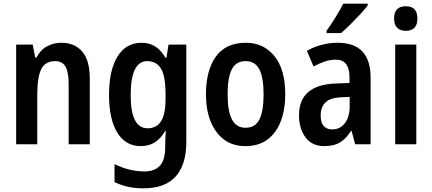

<svg xmlns="http://www.w3.org/2000/svg" viewBox="-20 -786 2356 1046"><path d="M314 -553Q387 -553 428 -505Q469 -457 469 -360V0H354V-332Q354 -392 337 -422.5Q320 -453 281 -453Q226 -453 204.5 -409Q183 -365 183 -268V0H68V-543H158L172 -473H179Q200 -514 236 -533.5Q272 -553 314 -553Z M751 -553Q791 -553 823 -534.5Q855 -516 881 -472H887L898 -543H995V-11Q995 110 937.5 175Q880 240 761 240Q717 240 679 232Q641 224 604 206V108Q646 129 688 138.5Q730 148 767 148Q822 148 851 117Q880 86 880 15V3Q880 -14 881 -35Q882 -56 883 -73H880Q854 -28 821 -9Q788 10 747 10Q664 10 619 -63.5Q574 -137 574 -269Q574 -404 620.5 -478.5Q667 -553 751 -553ZM782 -453Q692 -453 692 -267Q692 -87 784 -87Q832 -87 857 -125Q882 -163 882 -250V-272Q882 -370 857.5 -411.5Q833 -453 782 -453Z M1534 -272Q1534 -190 1510 -126.5Q1486 -63 1438 -26.5Q1390 10 1317 10Q1248 10 1200 -26Q1152 -62 1127 -125.5Q1102 -189 1102 -272Q1102 -402 1156 -477.5Q1210 -553 1319 -553Q1416 -553 1475 -480.5Q1534 -408 1534 -272ZM1220 -272Q1220 -181 1243.5 -135.5Q1267 -90 1318 -90Q1370 -90 1393 -135Q1416 -180 1416 -272Q1416 -363 1393 -408Q1370 -453 1318 -453Q1266 -453 1243 -408.5Q1220 -364 1220 -272Z M1820 -553Q1999 -553 1999 -363V0H1915L1895 -74H1893Q1866 -31 1833 -10.5Q1800 10 1747 10Q1679 10 1644 -38Q1609 -86 1609 -158Q1609 -242 1660 -285Q1711 -328 1809 -331L1884 -334V-364Q1884 -461 1810 -461Q1780 -461 1751 -451.5Q1722 -442 1688 -424L1652 -509Q1688 -530 1731.5 -541.5Q1775 -553 1820 -553ZM1836 -256Q1778 -253 1752.5 -227.5Q1727 -202 1727 -157Q1727 -117 1744 -99Q1761 -81 1790 -81Q1832 -81 1858.5 -114.5Q1885 -148 1885 -208V-258ZM1983 -756Q1969 -737 1943.5 -709.5Q1918 -682 1889.5 -653.5Q1861 -625 1838 -606H1759V-618Q1785 -655 1809 -693.5Q1833 -732 1850 -766H1983Z M2191 -752Q2254 -752 2254 -685Q2254 -651 2237.5 -634.5Q2221 -618 2191 -618Q2161 -618 2144 -634.5Q2127 -651 2127 -685Q2127 -752 2191 -752ZM2248 -543V0H2133V-543Z"/></svg>

Font: Noto Sans Sinhala Condensed SemiBold
Style: Regular
Weight: 600
Width: 3
Designer: Jelle Bosma - Monotype Design Team
Foundry: Monotype Imaging Inc.
Version: Version 2.006; ttfautohint (v1.8.4.7-5d5b)